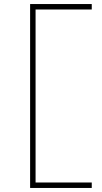

<svg xmlns="http://www.w3.org/2000/svg" viewBox="-20 -850 505 950"><path d="M434 80H149V53H434ZM434 -803H149V-830H434ZM156 -830V80H129V-830Z"/></svg>

Font: Solide Mirage
Style: Mono
Weight: 400
Width: 6
Designer: Jérémy Landes
Foundry: Velvetyne Type Foundry
Version: Version 1.1